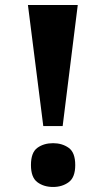

<svg xmlns="http://www.w3.org/2000/svg" viewBox="-20 -734 420 763"><path d="M152 -233 91 -714H289L229 -233ZM191 9Q154 9 128.5 -10Q103 -29 103 -78Q103 -128 128.5 -146.5Q154 -165 191 -165Q227 -165 253 -146.5Q279 -128 279 -78Q279 -29 253 -10Q227 9 191 9Z"/></svg>

Font: Noto Serif Thai ExtraBold
Style: Regular
Weight: 800
Version: Version 2.001